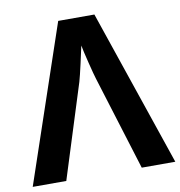

<svg xmlns="http://www.w3.org/2000/svg" viewBox="-80 -788 810 862"><g transform="rotate(-10 325.0 -357.0)"><path d="M325 -587C328 -566 358 -446 364 -429L497 0H650L407 -714H242L0 0H153L288 -428C296 -454 319 -558 325 -587Z"/></g></svg>

Font: Passageway
Style: Regular
Weight: 700
Foundry: Ascender Corporation
Version: Version 1.11